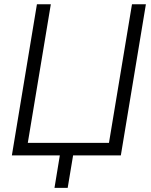

<svg xmlns="http://www.w3.org/2000/svg" viewBox="-20 -748 725 924"><path d="M561.5 0H37.1L157.7 -727.5H224.6L113.8 -60.5H504.4L615.2 -727.5H682.1ZM242.2 156.2 272 -24.9H335.9L305.7 156.2Z"/></svg>

Font: Inter 28pt Light
Style: Italic
Weight: 300
Italic angle: -9.3988°
Designer: Rasmus Andersson
Foundry: rsms
Version: Version 4.001;git-66647c0bb